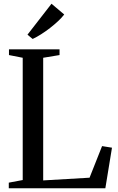

<svg xmlns="http://www.w3.org/2000/svg" viewBox="-20 -1007 629 1027"><path d="M27 0V-30L101.5 -44V-698L28 -712.5V-743H298.5V-712.5L211 -698V-42L459 -56.5L526 -225.5L579 -217L543.5 0ZM154 -799 127 -821.5 255.5 -987 323.5 -929.5Q311 -913 291 -894.2Q271 -875.5 247.5 -857.2Q224 -839 200 -823.8Q176 -808.5 155.5 -799Z"/></svg>

Font: Merriweather 96pt
Style: Regular
Weight: 400
Version: Version 2.100